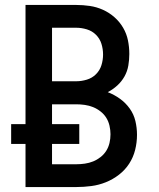

<svg xmlns="http://www.w3.org/2000/svg" viewBox="-20 -755 640 775"><path d="M83 0V-174H25V-254H83V-735H288Q315 -735 342.5 -731Q370 -727 395.5 -715.5Q421 -704 442 -685.5Q463 -667 477 -643Q491 -619 496.5 -592Q502 -565 502 -537Q502 -514 498 -490.5Q494 -467 482.5 -446.5Q471 -426 453.5 -410Q436 -394 415 -383Q441 -373 464 -356.5Q487 -340 503.5 -317Q520 -294 526.5 -266.5Q533 -239 533 -211Q533 -180 525.5 -150Q518 -120 501.5 -94.5Q485 -69 460.5 -50Q436 -31 407.5 -19.5Q379 -8 348.5 -4Q318 0 288 0ZM288 -427Q309 -427 330.5 -433.5Q352 -440 367.5 -455.5Q383 -471 389.5 -492Q396 -513 396 -535Q396 -557 389.5 -578Q383 -599 367.5 -614.5Q352 -630 330.5 -636.5Q309 -643 288 -643H190V-427ZM190 -92H288Q305 -92 322.5 -94.5Q340 -97 356 -103.5Q372 -110 386 -121Q400 -132 409 -146.5Q418 -161 422 -178Q426 -195 426 -213Q426 -213 426 -213Q426 -213 426 -213Q426 -230 422 -247.5Q418 -265 409 -279.5Q400 -294 386 -305Q372 -316 356 -322.5Q340 -329 322.5 -331.5Q305 -334 288 -334H190V-254H300V-174H190Z"/></svg>

Font: Zed Mono Semibold Extended
Style: Regular
Weight: 600
Width: 7
Monospace: yes
Designer: Belleve Invis
Foundry: Belleve Invis
Version: Version 1.0.0; ttfautohint (v1.8.4)